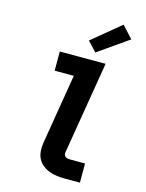

<svg xmlns="http://www.w3.org/2000/svg" viewBox="-143 -1077 885 1162"><g transform="rotate(15 300.0 -496.0)"><path d="M382 0Q356 0 330.5 -3Q305 -6 282 -15Q259 -24 240 -39Q221 -54 210 -75.5Q199 -97 197 -122.5Q195 -148 199 -174L272 -615H152V-735H439L343 -155Q341 -147 343.5 -139.5Q346 -132 352 -127.5Q358 -123 366 -121.5Q374 -120 382 -120H475V0ZM361 -785 305 -845 483 -992 551 -918Z"/></g></svg>

Font: Iosevka SS04 Heavy Extended
Style: Italic
Weight: 900
Width: 7
Italic angle: -9°
Monospace: yes
Designer: Belleve Invis
Foundry: Belleve Invis
Version: Version 19.0.0; ttfautohint (v1.8.4)